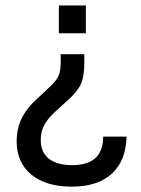

<svg xmlns="http://www.w3.org/2000/svg" viewBox="-20 -532 524 715"><path d="M42 -5.9Q42 -47.9 56.6 -82.5Q71.3 -117.2 103.5 -150.4L168.9 -211.9Q191.4 -233.4 198.7 -251.5Q206.1 -269.5 206.1 -300.8V-330.1H293.9V-296.9Q293.9 -251 283.2 -223.6Q272.5 -196.3 239.3 -165L182.6 -113.3Q154.3 -85.9 143.1 -63Q131.8 -40 131.8 -9.8Q131.8 35.2 162.1 59.1Q192.4 83 249 83Q364.3 83 364.3 -23.4H451.2Q449.2 66.4 396.5 114.7Q343.8 163.1 247.1 163.1Q151.4 163.1 96.7 118.2Q42 73.2 42 -5.9ZM199.2 -511.7H299.8V-408.2H199.2Z"/></svg>

Font: Dinish Expanded
Style: Regular
Weight: 400
Width: 7
Designer: Charles Nix
Foundry: Playbeing
Version: Version 2.005; ttfautohint (v1.8.3)